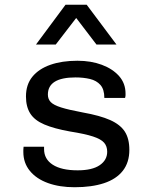

<svg xmlns="http://www.w3.org/2000/svg" viewBox="-20 -776 640 806"><path d="M293 10Q230 10 181.5 -7.5Q133 -25 105.5 -58.5Q78 -92 78 -138Q78 -141 78 -147Q78 -153 79 -160H165V-150Q165 -108 201.5 -84.5Q238 -61 306 -61Q367 -61 398.5 -82.5Q430 -104 430 -139Q430 -162 417 -177Q404 -192 370.5 -203Q337 -214 274 -224Q207 -236 166 -253.5Q125 -271 107 -299.5Q89 -328 89 -371Q89 -421 116 -454Q143 -487 191.5 -504Q240 -521 305 -521Q362 -521 407.5 -504Q453 -487 480 -456.5Q507 -426 507 -383Q507 -380 507 -376Q507 -372 505 -365H418Q418 -401 401.5 -419.5Q385 -438 357.5 -444.5Q330 -451 297 -451Q181 -451 181 -379Q181 -360 193 -347.5Q205 -335 236.5 -325Q268 -315 327 -304Q400 -291 442.5 -272Q485 -253 504 -223.5Q523 -194 523 -147Q523 -94 495.5 -59Q468 -24 416.5 -7Q365 10 293 10ZM131 -589 255 -756H344L469 -589H385L269 -741H331L214 -589Z"/></svg>

Font: Chivo Mono Medium
Style: Regular
Weight: 400
Monospace: yes
Version: Version 1.008